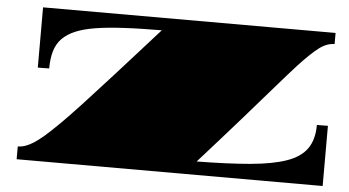

<svg xmlns="http://www.w3.org/2000/svg" viewBox="-47 -709 1432 788"><g transform="rotate(5 669.5 -315.0)"><path d="M46.4 0V-52.7Q76.7 -52.7 111.8 -75.4Q147 -98.1 201.7 -152.3Q221.2 -170.9 244.4 -195.1Q267.6 -219.2 294.9 -248.5Q349.1 -307.1 422.6 -388.4Q496.1 -469.7 593.8 -579.1Q550.3 -578.6 511.7 -577.9Q473.1 -577.1 439.9 -575.2Q373 -571.8 323.5 -564Q273.9 -556.2 240.2 -542Q207 -528.3 185.5 -506.3Q165 -484.9 156 -454.3Q147 -423.8 147 -382.8H139.6L123.5 -382.3H100.1V-630.4H1305.2V-584.5Q1272.9 -584.5 1241 -560.1Q1209 -535.6 1160.6 -483.4Q1125.5 -444.8 1074.5 -386Q1023.4 -327.1 952.1 -245.6Q916.5 -205.1 874.3 -157.5Q832 -109.9 783.2 -55.2Q913.1 -56.6 1004.4 -64.7Q1095.7 -72.8 1152.6 -92.8Q1209.5 -112.8 1235.6 -150.1Q1261.7 -187.5 1261.7 -247.6H1284.7L1307.1 -248V0Z"/></g></svg>

Font: Asset
Style: Regular
Weight: 400
Version: Version 1.003; ttfautohint (v1.8.4.7-5d5b)